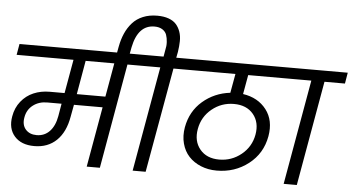

<svg xmlns="http://www.w3.org/2000/svg" viewBox="-61 -1109 2257 1222"><g transform="rotate(5 1067.5 -498.0)"><path d="M196.8 -171.9Q246.6 -171.9 279.8 -206.5Q313 -241.2 324.2 -304.2L337.9 -384.8H246.1Q193.4 -384.8 155.8 -356Q118.2 -327.1 109.9 -277.8Q101.1 -230 126.2 -200.9Q151.4 -171.9 196.8 -171.9ZM611.8 -454.1 649.9 -669.9H466.8L429.2 -454.1ZM25.9 -669.9 38.1 -740.2H877L865.2 -669.9H733.9L616.2 0H532.2L600.1 -384.8H417L402.8 -308.1Q385.7 -208.5 330.1 -154.8Q274.4 -101.1 188 -101.1Q104.5 -101.1 61.3 -150.1Q18.1 -199.2 32.2 -277.8Q41.5 -333 74 -373.5Q106.4 -414.1 153.3 -434.1Q200.2 -454.1 255.9 -454.1H351.1L389.2 -669.9Z M657.7 -720.2 668.5 -777.8Q677.2 -825.2 694.1 -863.5Q710.9 -901.9 738 -932.4Q765.1 -962.9 805.4 -979.5Q845.7 -996.1 896.5 -996.1Q938 -996.1 968.8 -985.1Q999.5 -974.1 1017.1 -954.3Q1034.7 -934.6 1044.2 -907.2Q1053.7 -879.9 1053.2 -847.4Q1052.7 -814.9 1046.9 -777.8L1039.6 -740.2H1170.4L1158.7 -669.9H1027.8L908.7 0H825.7L943.8 -669.9H811.5L823.7 -740.2H958.5L965.8 -782.2Q972.2 -808.6 970.7 -834.2Q969.2 -859.9 962.2 -880.1Q955.1 -900.4 935.1 -913.1Q915 -925.8 884.8 -925.8Q779.8 -925.8 750.5 -782.2L738.8 -720.2Z M1367.7 -118.2Q1447.3 -118.2 1508.8 -168Q1570.3 -217.8 1584.5 -295.9Q1598.6 -375 1555.7 -427Q1512.7 -479 1431.6 -479Q1352.1 -479 1291 -429.2Q1230 -379.4 1215.8 -300.8Q1201.7 -222.2 1244.6 -170.2Q1287.6 -118.2 1367.7 -118.2ZM1358.4 -46.9Q1302.7 -46.9 1256.6 -65.9Q1210.4 -85 1179.7 -118.2Q1148.9 -151.4 1136 -199.7Q1123 -248 1132.8 -304.2Q1151.4 -407.2 1226.1 -471.7Q1300.8 -536.1 1401.9 -547.9L1423.8 -669.9H1100.6L1113.8 -740.2H1842.8L1829.6 -669.9H1505.4L1483.4 -546.9Q1579.6 -532.7 1632.6 -464.1Q1685.5 -395.5 1667.5 -293Q1647.5 -181.6 1560.5 -114.3Q1473.6 -46.9 1358.4 -46.9Z M1790.5 0 1908.7 -669.9H1776.4L1788.6 -740.2H2135.3L2123.5 -669.9H1992.7L1874.5 0Z"/></g></svg>

Font: SVN-Poppins
Style: Italic
Weight: 400
Italic angle: -10°
Designer: Ninad Kale (Devanagari), Jonny Pinhorn (Latin)
Foundry: Indian Type Foundry
Version: Version 3.002 2017